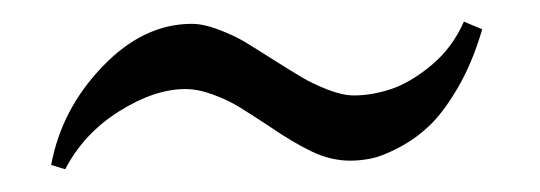

<svg xmlns="http://www.w3.org/2000/svg" viewBox="-20 -359 489 174"><path d="M26.4 -209.5Q35.6 -259.8 72.8 -298.6Q109.9 -337.4 153.8 -337.4Q164.6 -337.4 178.5 -332Q192.4 -326.7 201.4 -321.3Q210.4 -315.9 228 -304.7Q245.1 -293.9 254.2 -288.6Q263.2 -283.2 276.9 -277.8Q290.5 -272.5 300.8 -272.5Q316.9 -272.5 334.5 -278.3Q352.1 -284.2 371.1 -300Q390.1 -315.9 400.4 -339.4L417 -332.5Q408.2 -302.2 394.8 -279.3Q381.3 -256.3 368.4 -244.4Q355.5 -232.4 340.8 -224.9Q326.2 -217.3 316.2 -215.3Q306.2 -213.4 297.4 -213.4Q279.8 -213.4 262.5 -221.7Q245.1 -230 221.7 -246.1Q206.1 -256.3 196.5 -262.2Q187 -268.1 173.3 -273.2Q159.7 -278.3 147.9 -278.3Q120.1 -278.3 87.9 -258.1Q55.7 -237.8 39.1 -205.6Z"/></svg>

Font: Libertinage
Style: f
Weight: 400
Designer: OSP
Foundry: OSP
Version: Version 1.0; 2008; OFL relea